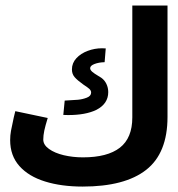

<svg xmlns="http://www.w3.org/2000/svg" viewBox="-20 -660 640 690"><path d="M16.5 -156.5Q16.5 -173.5 19.5 -190Q22.5 -206.5 29.5 -238L35 -260.5L151.5 -236Q143 -208.5 139.2 -190.8Q135.5 -173 135.5 -158.5Q135.5 -139.5 156 -124.8Q176.5 -110 209.2 -102.2Q242 -94.5 278 -94.5Q366 -94.5 410.8 -129.2Q455.5 -164 455.5 -238V-640H582V-240Q582 -109.5 505.2 -49.5Q428.5 10.5 277 10.5Q200.5 10.5 141.8 -7.8Q83 -26 49.8 -63.2Q16.5 -100.5 16.5 -156.5ZM307.5 -327.5Q307.5 -334 301.8 -339.8Q296 -345.5 279 -356.5Q258 -371.5 248.2 -382.8Q238.5 -394 238.5 -410.5Q238.5 -433.5 254.5 -450.8Q270.5 -468 295.2 -477.2Q320 -486.5 346.5 -486.5Q355.5 -486.5 360 -486L356 -436.5Q335 -436 319.5 -430Q304 -424 304 -415Q304 -408.5 311.5 -402Q319 -395.5 333.5 -387L344 -380.5Q356 -372 362.5 -358.2Q369 -344.5 369 -329Q369 -287 326 -265Q287.5 -246.5 225 -246.5L207.5 -247L212.5 -298.5Q243.5 -300 260 -301.5Q276.5 -303 292 -309Q307.5 -315 307.5 -327.5Z"/></svg>

Font: JuliaMono SemiBold
Style: Regular
Weight: 600
Monospace: yes
Designer: cormullion
Foundry: corm
Version: Version 0.055; ttfautohint (v1.8.4)